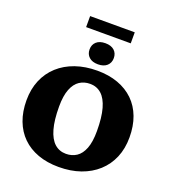

<svg xmlns="http://www.w3.org/2000/svg" viewBox="-180 -1167 1185 1318"><g transform="rotate(20 412.5 -508.0)"><path d="M425.5 -697.5Q510 -697.5 577.2 -673Q644.5 -648.5 691.8 -602.5Q739 -556.5 763.8 -490.5Q788.5 -424.5 788.5 -342Q788.5 -260 760.8 -194.2Q733 -128.5 681.5 -81.8Q630 -35 558.8 -10Q487.5 15 399.5 15Q315 15 247.8 -9.5Q180.5 -34 133.5 -80Q86.5 -126 61.5 -192Q36.5 -258 36.5 -340.5Q36.5 -422.5 64.2 -488.2Q92 -554 143.5 -600.8Q195 -647.5 266.5 -672.5Q338 -697.5 425.5 -697.5ZM416 -87Q459.5 -87 492.8 -109Q526 -131 544.8 -179.2Q563.5 -227.5 563.5 -306Q563.5 -405.5 545.5 -469.5Q527.5 -533.5 493 -564.5Q458.5 -595.5 409.5 -595.5Q366 -595.5 332.8 -573.5Q299.5 -551.5 280.5 -503.2Q261.5 -455 261.5 -376.5Q261.5 -277 279.8 -213Q298 -149 332.5 -118Q367 -87 416 -87ZM412.5 -739.5Q370.5 -739.5 347.2 -760.8Q324 -782 324 -816.5Q324 -851.5 347.2 -872.5Q370.5 -893.5 412.5 -893.5Q454.5 -893.5 477.8 -872.5Q501 -851.5 501 -816.5Q501 -782 477.8 -760.8Q454.5 -739.5 412.5 -739.5ZM249.5 -952V-1032.5H575.5V-952Z"/></g></svg>

Font: Newsreader ExtraBold
Style: Regular
Weight: 800
Designer: Hugues Gentile
Foundry: Production Type
Version: Version 1.003